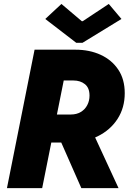

<svg xmlns="http://www.w3.org/2000/svg" viewBox="-20 -978 712 998"><path d="M196.8 -237.3 226.1 -382.8H348.1Q378.4 -382.8 400.1 -396Q421.9 -409.2 433.6 -431.6Q445.3 -454.1 445.3 -481Q445.3 -521.5 421.4 -540.5Q397.5 -559.6 362.3 -559.6H251L284.2 -719.7H372.1Q445.3 -719.7 503.2 -693.1Q561 -666.5 594.7 -616.2Q628.4 -565.9 628.4 -493.7Q628.4 -418 591.1 -360.1Q553.7 -302.2 488.3 -269.8Q422.9 -237.3 339.4 -237.3ZM16.1 0 159.7 -719.7H343.3L199.2 0ZM402.8 0 287.1 -262.7 429.7 -360.4 596.2 0ZM376.5 -755.4 215.3 -879.4 299.3 -957.5 405.3 -867.7H409.7L545.4 -957.5L611.3 -879.4L408.7 -755.4Z"/></svg>

Font: Reddit Sans Black
Style: Italic
Weight: 900
Italic angle: -11.25°
Designer: Stephen Hutchings
Version: Version 1.013